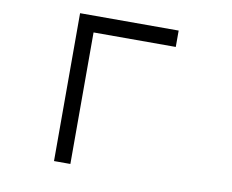

<svg xmlns="http://www.w3.org/2000/svg" viewBox="-81 -796 1161 959"><g transform="rotate(10 500.0 -317.0)"><path d="M250 57.6V-692.4H750V-609.4H333V57.6Z"/></g></svg>

Font: KH Dot Kodenmachou 12
Style: Regular
Weight: 400
Designer: Original version for X68000 by Keitarou Hiraki (http://hp.vector.co.jp/authors/VA000874/) / TrueType conversion by Homem
Version: Version 1.00.20150527